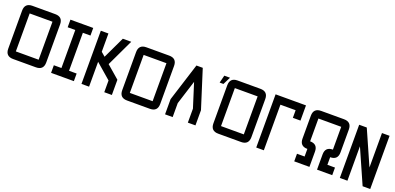

<svg xmlns="http://www.w3.org/2000/svg" viewBox="9 -1922 6106 2968"><g transform="rotate(20 3062.5 -437.5)"><path d="M187.5 0Q62.5 0 62.5 -125V-750Q62.5 -875 187.5 -875H562.5Q687.5 -875 687.5 -750V-125Q687.5 0 562.5 0ZM187.5 -125H562.5V-750H187.5Z M1062.5 -125H1187.5V0H812.5V-125H937.5V-750H812.5V-875H1187.5V-750H1062.5Z M1437.5 0H1312.5V-875H1437.5V-574.2L1504.4 -516.6L1674.3 -875H1812.5L1602.5 -431.2L1812.5 -250V0H1687.5V-192.9L1437.5 -409.2Z M2062.5 0Q1937.5 0 1937.5 -125V-750Q1937.5 -875 2062.5 -875H2437.5Q2562.5 -875 2562.5 -750V-125Q2562.5 0 2437.5 0ZM2062.5 -125H2437.5V-750H2062.5Z M3187.5 0H3062.5V-230L2937.5 -625L2812.5 -230V0H2687.5V-250L2885.3 -875H2989.3L3187.5 -250Z M3562.5 0Q3437.5 0 3437.5 -125V-750Q3437.5 -875 3562.5 -875H3937.5Q4062.5 -875 4062.5 -750V-125Q4062.5 0 3937.5 0ZM3562.5 -125H3937.5V-750H3562.5ZM3375 -750H3312.5L3343.8 -875H3437.5Z M4312.5 0H4187.5V-875H4687.5V-625H4562.5V-750H4312.5Z M4812.5 0V-125H4937.5V-250Q4812.5 -250 4812.5 -375V-750Q4812.5 -875 4937.5 -875H5312.5Q5437.5 -875 5437.5 -750V-375Q5437.5 -250 5312.5 -250V-125H5437.5V0H5187.5V-250Q5187.5 -375 5312.5 -375V-750H4937.5V-375Q5062.5 -375 5062.5 -250V0Z M5937.5 -309.1V-875H6062.5V0H5937.5L5687.5 -565.9V0H5562.5V-875H5687.5Z"/></g></svg>

Font: Oldtimer
Style: Regular
Weight: 400
Designer: GGBotNet
Foundry: GGBotNet
Version: 1.00